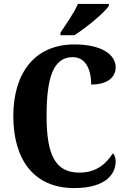

<svg xmlns="http://www.w3.org/2000/svg" viewBox="-20 -951 648 981"><path d="M289 -784V-771H360C420 -809 514 -886 536 -921V-931H378C360 -886 315 -825 289 -784ZM359 10C528 10 571 -69 571 -125C571 -141 566 -160 557 -168C527 -122 479 -69 386 -69C263 -69 218 -158 218 -358C218 -549 250 -659 351 -659C424 -659 446 -585 446 -519C530 -519 571 -557 571 -607C571 -671 501 -724 360 -724C155 -724 48 -575 48 -358C48 -137 152 10 359 10Z"/></svg>

Font: Noto Serif Sinhala Condensed ExtraBold
Style: Regular
Weight: 800
Width: 3
Designer: Jelle Bosma - Monotype Design Team
Foundry: Monotype Imaging Inc.
Version: Version 2.007